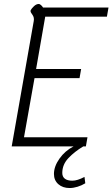

<svg xmlns="http://www.w3.org/2000/svg" viewBox="-20 -738 567 968"><path d="M208 -654 162 -390H389L381 -344H154L101 -46H421L413 0H400Q355 27 324.5 59.5Q294 92 294 134Q294 153 307 163Q320 173 345 173Q370 173 406 154L410 186Q392 197 371 203.5Q350 210 331 210Q296 210 274 190.5Q252 171 252 139Q252 101 280 61.5Q308 22 351 0H39L150 -631Q151 -634 151 -640Q151 -649 148 -655.5Q145 -662 138.5 -671Q132 -680 135 -687Q139 -695 151 -706.5Q163 -718 176 -718Q180 -718 186.5 -712.5Q193 -707 197 -700H527L519 -654Z"/></svg>

Font: Niramit ExtraLight
Style: Italic
Weight: 200
Italic angle: -10°
Designer: Katatrad Aksorn Co.,Ltd.
Foundry: Cadson Demak Co.,Ltd.
Version: Version 1.000; ttfautohint (v1.6)